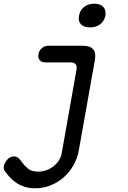

<svg xmlns="http://www.w3.org/2000/svg" viewBox="-72 -777 692 1037"><path d="M341 -400Q345 -420 336.5 -430Q328 -440 308 -440H173Q153 -440 142.5 -452.5Q132 -465 136 -485Q139 -504 154 -517Q169 -530 189 -530H374Q415 -530 431.5 -510.5Q448 -491 440 -450L354 33Q346 80 323.5 118Q301 156 269.5 183Q238 210 199 225Q160 240 118 240Q89 240 65 233Q41 226 21 213.5Q1 201 -15.5 184Q-32 167 -45 148Q-50 142 -51.5 134.5Q-53 127 -51 120Q-48 104 -33.5 86Q-19 68 4 68Q18 68 27.5 76.5Q37 85 45 97Q59 117 79 133.5Q99 150 134 150Q155 150 176 143Q197 136 214.5 123Q232 110 245 91Q258 72 262 47ZM414 -629Q381 -629 365 -646Q349 -663 355 -692Q360 -722 382 -739.5Q404 -757 437 -757Q470 -757 486 -739.5Q502 -722 497 -692Q491 -663 469 -646Q447 -629 414 -629Z"/></svg>

Font: Maple Mono Normal NL
Style: Italic
Weight: 400
Italic angle: -10°
Monospace: yes
Designer: subframe7536
Version: Version 7.000